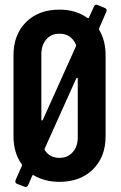

<svg xmlns="http://www.w3.org/2000/svg" viewBox="-20 -748 502 798"><path d="M416 -714.8Q426.3 -710.4 421.9 -699.2L392.1 -630.9Q390.6 -627 392.1 -624Q418.9 -579.6 418.9 -518.1V-182.1Q418.9 -95.7 366.2 -43.9Q313.5 7.8 227.1 7.8Q166.5 7.8 121.1 -19Q115.7 -22.5 113.8 -17.1L97.2 21Q92.3 32.7 81.1 27.8L50.8 16.1Q40.5 11.7 44.9 0L70.8 -58.1Q72.3 -61.5 70.8 -64.9Q36.1 -111.3 36.1 -182.1V-518.1Q36.1 -604.5 88.4 -656.2Q140.6 -708 227.1 -708Q294.9 -708 342.8 -673.8Q348.1 -670.4 350.1 -675.8L370.1 -720.2Q375 -731.9 386.2 -727.1ZM151.9 -522.9V-251Q151.9 -248.5 153.1 -247.6Q154.3 -246.6 155.8 -247.3Q157.2 -248 158.2 -250L295.9 -556.2Q296.9 -559.6 295.9 -562Q275.9 -607.9 227.1 -607.9Q192.9 -607.9 172.4 -584.2Q151.9 -560.5 151.9 -522.9ZM303.2 -176.8V-420.9Q303.2 -423.3 302 -424.3Q300.8 -425.3 299.3 -424.6Q297.9 -423.8 296.9 -421.9L166 -130.9Q164.6 -127 166 -124Q187 -91.8 227.1 -91.8Q261.2 -91.8 282.2 -115.5Q303.2 -139.2 303.2 -176.8Z"/></svg>

Font: Barlow Condensed SemiBold
Style: Regular
Weight: 600
Width: 3
Designer: Jeremy Tribby
Foundry: Tribby Type
Version: Version 1.422;hotconv 1.0.109;makeotfexe 2.5.65596